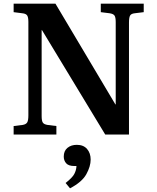

<svg xmlns="http://www.w3.org/2000/svg" viewBox="-20 -730 850 1042"><path d="M54 0V-46L103 -52Q121 -55 127.5 -65.5Q134 -76 134 -104V-611Q134 -636 127.5 -646Q121 -656 101 -658L54 -664V-710H281L607 -162L608 -166V-610Q608 -636 601.5 -645.5Q595 -655 575 -658L527 -664V-710H760V-664L711 -658Q692 -656 686 -645.5Q680 -635 680 -607V0H551L207 -568L206 -564V-100Q206 -74 212.5 -64.5Q219 -55 238 -52L286 -46V0ZM360 292 336 263Q372 235 383 214.5Q394 194 395 171H384Q352 171 339 156Q326 141 326 120Q326 89 346 72.5Q366 56 397 56Q433 56 452.5 78.5Q472 101 472 136Q472 173 448.5 215.5Q425 258 360 292Z"/></svg>

Font: Literata 36pt SemiBold
Style: Regular
Weight: 600
Designer: Latin by Veronika Burian and Jose Scaglione. Greek by Irene Vlachou. Cyrillic by Vera Evstafieva.
Foundry: TypeTogether
Version: Version 3.002